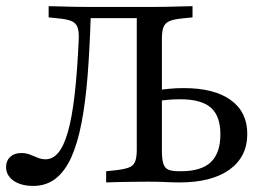

<svg xmlns="http://www.w3.org/2000/svg" viewBox="-35 -591 856 622"><path d="M440.3 -2.4Q416.9 -2.4 392.3 -2Q367.7 -1.6 346 -1.2Q324.2 -0.8 308.9 0V-36.3L340.3 -39.5Q367.7 -42.7 382.7 -48.4Q397.6 -54 402.8 -67.7Q408.1 -81.5 408.1 -105.6V-201.6H489.5V-103.2Q489.5 -75.8 494 -61.3Q498.4 -46.8 510.1 -41.5Q521.8 -36.3 544.4 -36.3H551.6Q616.9 -36.3 648 -65.7Q679 -95.2 679 -155.6Q679 -215.3 648 -242.3Q616.9 -269.4 549.2 -269.4Q527.4 -269.4 509.3 -267.7Q491.1 -266.1 473.4 -262.9V-298.4Q493.5 -301.6 514.9 -303.6Q536.3 -305.6 560.5 -305.6Q658.9 -305.6 712.5 -266.9Q766.1 -228.2 766.1 -157.3Q766.1 -83.1 708.5 -41.5Q650.8 0 546.8 0Q526.6 0 501.6 -1.2Q476.6 -2.4 450 -2.4ZM408.1 -201.6V-539.5L416.9 -532.3H250L258.9 -537.9Q255.6 -432.3 248.8 -345.6Q241.9 -258.9 229 -192.3Q216.1 -125.8 195.6 -80.6Q175 -35.5 144.8 -12.1Q114.5 11.3 72.6 11.3Q33.1 11.3 8.9 -5.6Q-15.3 -22.6 -15.3 -50Q-15.3 -70.2 -2 -82.7Q11.3 -95.2 33.9 -95.2Q50 -95.2 62.9 -89.9Q75.8 -84.7 87.9 -79.8Q100 -75 112.9 -75Q135.5 -75 153.2 -95.6Q171 -116.1 184.3 -161.3Q197.6 -206.5 206.5 -281.5Q215.3 -356.5 220.2 -465.3Q221 -490.3 215.7 -503.6Q210.5 -516.9 196 -523Q181.5 -529 153.2 -531.5L122.6 -534.7V-571Q137.1 -571 158.9 -570.2Q180.6 -569.4 205.2 -569Q229.8 -568.5 253.2 -568.5H261.3H449.2H457.3Q481.5 -568.5 505.6 -569Q529.8 -569.4 551.6 -570.2Q573.4 -571 588.7 -571V-534.7L557.3 -531.5Q529.8 -529 514.9 -523Q500 -516.9 494.8 -503.6Q489.5 -490.3 489.5 -465.3V-201.6Z"/></svg>

Font: Playfair 9pt
Style: Regular
Weight: 400
Designer: Claus Eggers Sørensen
Foundry: Claus Eggers Sørensen
Version: Version 2.203